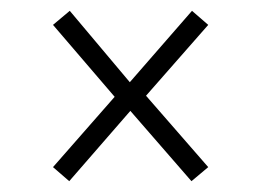

<svg xmlns="http://www.w3.org/2000/svg" viewBox="-20 -485 483 355"><path d="M335 -465 365 -439 250 -308 365 -176 334 -150 221 -280 108 -150 78 -176 192 -306 78 -439 109 -465 220 -333Z"/></svg>

Font: Fira Sans Condensed ExtraLight
Style: Regular
Weight: 275
Width: 3
Designer: Carrois Corporate & Edenspiekermann AG
Foundry: Carrois Corporate GbR & Edenspiekermann AG
Version: Version 4.203